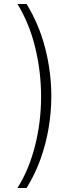

<svg xmlns="http://www.w3.org/2000/svg" viewBox="-20 -824 373 958"><path d="M112.5 114H67Q96.5 67.5 118.5 14Q140.5 -39.5 155.2 -98Q170 -156.5 177.5 -218Q185 -279.5 185 -342Q185 -466.5 155.5 -587.5Q126 -708.5 67 -804H112.5Q174.5 -703.5 205.2 -584.8Q236 -466 236 -344Q236 -263 222.2 -182.8Q208.5 -102.5 181.2 -27.5Q154 47.5 112.5 114Z"/></svg>

Font: Geologica-Sharp
Style: Regular
Weight: 100
Designer: Sindre Bremnes, Frode Helland
Foundry: Monokrom Skriftforlag AS
Version: Version 1.010;gftools[0.9.28]